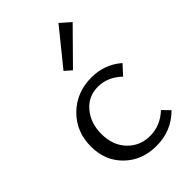

<svg xmlns="http://www.w3.org/2000/svg" viewBox="-212 -776 861 861"><g transform="rotate(-45 218.5 -345.5)"><path d="M227 -500 195 -528 331 -696 379 -654ZM252 5Q161 5 101.5 -53Q42 -111 42 -201Q42 -295 105 -357Q168 -419 263 -419Q346 -419 407 -366L366 -321Q315 -369 255 -369Q192 -369 153.5 -322.5Q115 -276 115 -208Q115 -136 157.5 -91.5Q200 -47 264 -47Q329 -47 380 -95L413 -61Q348 5 252 5Z"/></g></svg>

Font: EauTestInfant
Style: Regular
Weight: 400
Designer: Christian Thalmann (Catharsis Fonts)
Version: Version 0.001;PS 000.001;hotconv 1.0.88;makeotf.lib2.5.64775